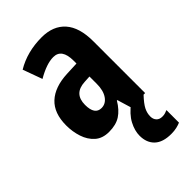

<svg xmlns="http://www.w3.org/2000/svg" viewBox="-240 -637 951 951"><g transform="rotate(-45 236.0 -161.5)"><path d="M251 -558Q331 -558 374.5 -509Q418 -460 418 -363V0H318L296 -73H293Q268 -31 236.5 -10.5Q205 10 156 10Q110 10 82 -15Q54 -40 41 -79.5Q28 -119 28 -163Q28 -249 75.5 -293Q123 -337 212 -341L281 -344V-364Q281 -448 222 -448Q175 -448 108 -409L71 -511Q149 -558 251 -558ZM245 -251Q166 -247 166 -169Q166 -100 213 -100Q243 -100 262 -127.5Q281 -155 281 -202V-253ZM354 100Q354 119 365 131Q376 143 396 143Q409 143 417.5 140Q426 137 433 134V222Q422 227 405 231Q388 235 367 235Q308 235 278.5 207Q249 179 249 130Q249 95 269 57Q289 19 336 -16L407 0Q376 33 365 55Q354 77 354 100Z"/></g></svg>

Font: Noto Sans Bengali ExtraCondensed
Style: Bold
Weight: 700
Width: 2
Designer: Joana Ranito - Universal Thirst; Jelle Bosma - Monotype Design Team
Foundry: Universal Thirst ehf.
Version: Version 3.000; ttfautohint (v1.8.4.7-5d5b)